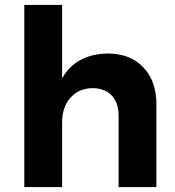

<svg xmlns="http://www.w3.org/2000/svg" viewBox="-20 -762 714 782"><path d="M617 -338V0H463V-293Q463 -344 434.5 -373.5Q406 -403 357 -403Q300 -402 266.5 -363.5Q233 -325 233 -265V0H79V-742H233V-443Q289 -542 419 -544Q510 -544 563.5 -488Q617 -432 617 -338Z"/></svg>

Font: Argentum Sans SemiBold
Style: Regular
Weight: 600
Designer: Julieta Ulanovsky (Modified by Cristiano Sobral)
Foundry: Julieta Ulanovsky
Version: Version 5.001;November 22, 2018;FontCreator 11.5.0.2425 64-b